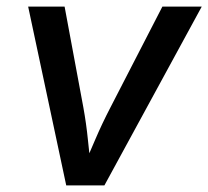

<svg xmlns="http://www.w3.org/2000/svg" viewBox="-20 -559 628 579"><path d="M179.7 0 64.9 -539.1H174.8L231.4 -234.9Q240.2 -186.5 245.1 -137.5Q250 -88.4 255.4 -40.5H224.6Q246.1 -88.4 266.8 -137.2Q287.6 -186 313 -234.9L469.7 -539.1H588.4L294.9 0Z"/></svg>

Font: Inter 18pt Medium
Style: Italic
Weight: 500
Italic angle: -9.3988°
Designer: Rasmus Andersson
Foundry: rsms
Version: Version 4.001;git-66647c0bb